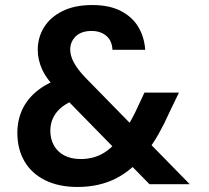

<svg xmlns="http://www.w3.org/2000/svg" viewBox="-20 -732 831 763"><path d="M574 0 212 -370Q166 -416 148 -455Q130 -494 130 -534Q130 -583 155 -623.5Q180 -664 228.5 -688Q277 -712 347 -712Q415 -712 461 -688Q507 -664 530.5 -623.5Q554 -583 557 -534H427Q425 -571 402 -590Q379 -609 344 -609Q303 -609 281 -587.5Q259 -566 259 -535Q259 -511 273 -484.5Q287 -458 317 -426L734 0ZM288 11Q214 11 160 -15.5Q106 -42 77.5 -90.5Q49 -139 49 -204Q49 -254 68.5 -296.5Q88 -339 128.5 -371.5Q169 -404 230 -423L272 -437L332 -353L294 -341Q236 -322 208 -289.5Q180 -257 180 -212Q180 -180 194 -154.5Q208 -129 235 -114.5Q262 -100 301 -100Q352 -100 392 -124Q432 -148 468 -201Q484 -224 500.5 -253.5Q517 -283 533 -319L554 -364H691L654 -287Q633 -240 610.5 -200Q588 -160 562 -128Q508 -57 441 -23Q374 11 288 11Z"/></svg>

Font: DM Sans 9pt
Style: Bold
Weight: 700
Version: Version 4.004;gftools[0.9.30]